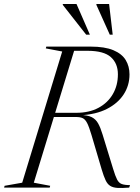

<svg xmlns="http://www.w3.org/2000/svg" viewBox="-58 -938 702 960"><path d="M323.5 -374Q388 -374 434.5 -399Q481 -424 506.2 -467.5Q531.5 -511 531.5 -566.5Q531.5 -621 496.2 -652.5Q461 -684 379.5 -684H268L272 -705H394.5Q466 -705 508.8 -687Q551.5 -669 570.5 -637.8Q589.5 -606.5 589.5 -566Q589.5 -511 560.5 -466.2Q531.5 -421.5 476.8 -393.5Q422 -365.5 343.5 -361.5V-363Q379.5 -362.5 400 -352.5Q420.5 -342.5 432.5 -321.2Q444.5 -300 455 -265L507.5 -94Q518.5 -57.5 527.5 -40.2Q536.5 -23 551 -17.8Q565.5 -12.5 592 -12.5L588 0Q551.5 3 529 1.5Q506.5 0 492.8 -8.8Q479 -17.5 469.8 -37.2Q460.5 -57 450.5 -90.5L399.5 -263Q387.5 -303.5 377.8 -322.5Q368 -341.5 355.5 -347.2Q343 -353 321.5 -353H169.5L176 -374ZM111 -24.5 193 -9 190.5 0H-37.5L-35 -9L53 -24.5L253 -680.5L171 -696L173.5 -705H319ZM391.5 -764.5H373L256 -913.5V-918H324.5ZM505.5 -764.5H491L424 -913.5V-918H487.5Z"/></svg>

Font: Newsreader 60pt Light
Style: Italic
Weight: 300
Italic angle: -17°
Designer: Hugues Gentile
Foundry: Production Type
Version: Version 1.003